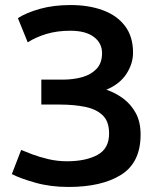

<svg xmlns="http://www.w3.org/2000/svg" viewBox="-20 -728 627 762"><path d="M252 14Q180 14 120 -3Q60 -20 27 -37L64 -133Q80 -126 108 -115.5Q136 -105 171.5 -96.5Q207 -88 246 -88Q320 -88 366.5 -113Q413 -138 413 -198Q413 -246 387.5 -270.5Q362 -295 317.5 -304Q273 -313 218 -313H144V-412H230Q270 -412 305 -421.5Q340 -431 362.5 -454Q385 -477 385 -517Q385 -557 352.5 -581.5Q320 -606 259 -606Q207 -606 165 -593.5Q123 -581 90 -560L51 -656Q85 -678 139 -693Q193 -708 260 -708Q332 -708 388 -687.5Q444 -667 476 -625Q508 -583 508 -519Q508 -475 481.5 -434.5Q455 -394 402 -372Q438 -360 469 -337Q500 -314 519 -279Q538 -244 538 -194Q538 -83 461 -34.5Q384 14 252 14Z"/></svg>

Font: Ubuntu Sans SemiBold
Style: Regular
Weight: 600
Designer: Dalton Maag Ltd
Foundry: Dalton Maag Ltd
Version: Version 1.006; ttfautohint (v1.8.4.7-5d5b)